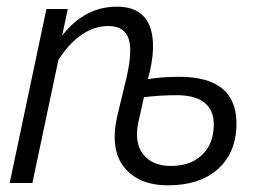

<svg xmlns="http://www.w3.org/2000/svg" viewBox="-20 -548 793 575"><path d="M483 7Q395 7 351.5 -47.5Q308 -102 332 -204L354 -295Q378 -389 366 -429.5Q354 -470 305 -470Q221 -470 155 -369L77 0H9L119 -521H183L166 -441Q233 -528 330 -528Q405 -528 428 -470.5Q451 -413 423 -311Q466 -318 517 -318Q695 -318 688 -166Q684 -86 630 -39.5Q576 7 483 7ZM491 -51Q549 -51 583 -82Q617 -113 620 -166Q623 -212 596.5 -237Q570 -262 512 -263Q462 -263 411 -257L398 -198Q379 -127 406.5 -89Q434 -51 491 -51Z"/></svg>

Font: Raleway-v4020
Style: Italic
Weight: 400
Italic angle: -12°
Designer: Matt McInerney, Pablo Impallari, Rodrigo Fuenzalida
Foundry: Matt McInerney, Pablo Impallari, Rodrigo Fuenzalida
Version: Version 4.020;PS 004.020;hotconv 1.0.88;makeotf.lib2.5.64775